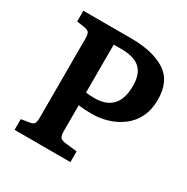

<svg xmlns="http://www.w3.org/2000/svg" viewBox="-160 -839 953 977"><g transform="rotate(30 316.5 -350.0)"><path d="M54 0V-63L103 -71Q122 -74 128 -84Q134 -94 134 -122V-582Q134 -607 128 -616.5Q122 -626 101 -630L54 -637V-700H334Q462 -700 535.5 -653.5Q609 -607 609 -497Q609 -438 587.5 -394.5Q566 -351 529 -323Q492 -295 447 -281Q402 -267 355 -267Q329 -267 305.5 -268.5Q282 -270 274 -272V-122Q274 -95 281 -84.5Q288 -74 312 -71L382 -63V0ZM325 -343Q464 -343 464 -495Q464 -564 429 -596Q394 -628 320 -628H274V-347Q291 -343 325 -343Z"/></g></svg>

Font: Literata SemiBold
Style: Regular
Weight: 600
Designer: Latin by Veronika Burian and Jose Scaglione. Greek by Irene Vlachou. Cyrillic by Vera Evstafieva.
Foundry: TypeTogether
Version: Version 3.103; ttfautohint (v1.8.4.7-5d5b);gftools[0.9.29]